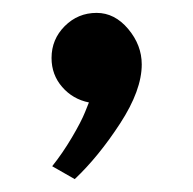

<svg xmlns="http://www.w3.org/2000/svg" viewBox="-20 -140 300 298"><path d="M96 138 61 118Q77 98 91.5 73.5Q106 49 112 34L118 19Q93 14 76.5 -5Q60 -24 60 -50Q60 -79 80.5 -99.5Q101 -120 130 -120Q158 -120 179 -95Q200 -70 200 -40Q200 0 166.5 51.5Q133 103 96 138Z"/></svg>

Font: Laverick
Style: Regular
Weight: 400
Designer: Daniel Pimley
Foundry: Daniel Pimley
Version: Version 1.000;PS 001.001;hotconv 1.0.56